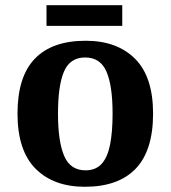

<svg xmlns="http://www.w3.org/2000/svg" viewBox="-20 -705 653 735"><path d="M304.6 10Q185 10 116 -59.3Q47 -128.7 47 -270.3Q47 -411 113.1 -480Q179.2 -549 308 -549Q428 -549 497 -480Q566 -411 566 -270.3Q566 -128.7 499.5 -59.3Q433 10 304.6 10ZM307.2 -53Q346 -53 368.7 -77.4Q391.3 -101.7 401.2 -150.5Q411 -199.2 411 -270Q411 -377 387.5 -431Q364 -485 306 -485Q248 -485 225 -431.2Q202 -377.5 202 -270Q202 -164 225.5 -108.5Q249 -53 307.2 -53ZM158 -606V-685H448V-606Z"/></svg>

Font: Noto Serif Armenian
Style: Regular
Weight: 400
Designer: Monotype Design Team
Foundry: Monotype Imaging Inc.
Version: Version 2.007